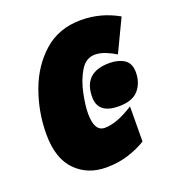

<svg xmlns="http://www.w3.org/2000/svg" viewBox="-110 -650 680 747"><g transform="rotate(-20 230.5 -276.5)"><path d="M371 -37 372 -182Q302 -137 252 -137Q209 -137 209 -211Q209 -244 219 -293Q229 -342 251.5 -380Q274 -418 312 -418Q333 -418 355.5 -409Q378 -400 397 -388L461 -522Q389 -563 307 -563Q215 -563 153 -508Q91 -453 60 -367.5Q29 -282 29 -191Q29 -91 78.5 -40.5Q128 10 205 10Q255 10 297 -3.5Q339 -17 371 -37ZM439 -299Q439 -337 414.5 -352.5Q390 -368 354 -368Q246 -368 246 -266Q246 -197 332 -197Q389 -197 414 -226.5Q439 -256 439 -299Z"/></g></svg>

Font: Noto Sans Display SemiCondensed Black
Style: Italic
Weight: 900
Width: 4
Designer: Monotype Design team
Foundry: Monotype Imaging Inc.
Version: 1.000